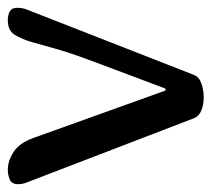

<svg xmlns="http://www.w3.org/2000/svg" viewBox="-55 -497 542 492"><g transform="rotate(-90 216.0 -251.0)"><path d="M410 -502Q423 -502 432.5 -497Q442 -492 442 -479Q442 -463 437 -452L270 -25Q265 -12 248.5 -6Q232 0 212 0Q194 0 179 -6Q164 -12 159 -25L-5 -452Q-8 -459 -9 -465Q-10 -471 -10 -475Q-10 -492 2 -497Q14 -502 27 -502Q50 -502 73 -487Q96 -472 109 -435L230 -98H235L303 -279Q323 -332 333.5 -367.5Q344 -403 354 -440Q361 -464 372 -483Q383 -502 410 -502Z"/></g></svg>

Font: Marmelad
Style: Regular
Weight: 400
Designer: Manvel Shmavonyan
Foundry: Cyreal
Version: Version 1.110; ttfautohint (v1.8.4.7-5d5b)